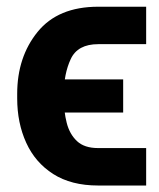

<svg xmlns="http://www.w3.org/2000/svg" viewBox="-20 -556 483 583"><path d="M277.8 -106.4H423.8V7.3H277.8Q196.3 7.3 141.6 -27.6Q86.9 -62.5 59.6 -122.6Q32.2 -182.6 32.2 -257.3V-271Q32.2 -382.8 94.2 -459.2Q156.2 -535.6 278.3 -535.6H423.8V-421.9H278.3Q215.8 -421.9 194.8 -376.7Q173.8 -331.5 173.8 -271V-257.3Q173.8 -217.3 182.6 -182.9Q191.4 -148.4 213.9 -127.4Q236.3 -106.4 277.8 -106.4ZM354 -314.9V-214.4H120.1V-314.9Z"/></svg>

Font: RobotoDEMO
Style: Regular
Weight: 400
Designer: Christian Robertson
Foundry: Google
Version: Version 2.136